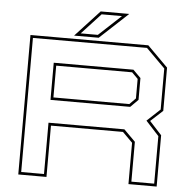

<svg xmlns="http://www.w3.org/2000/svg" viewBox="-57 -904 944 960"><g transform="rotate(5 415.0 -424.0)"><path d="M70 0V-700H661.5L764.5 -597V-380L703.5 -324L764.5 -257.5V0H623V-207.5L573 -257.5H211.5V0ZM83.5 -13.5H198V-271H579L636.5 -213.5V-13.5H751V-252L685 -324L751 -385.5V-591.5L656 -686.5H83.5ZM198 -385.5V-572H598L636.5 -533.5V-424L598 -385.5ZM211.5 -399H592.5L623 -430V-528L592.5 -558.5H211.5ZM287.5 -716 409.5 -848H553L411 -716ZM319.5 -730H405.5L517.5 -834H415.5Z"/></g></svg>

Font: Tourney Expanded Thin
Style: Regular
Weight: 100
Width: 7
Designer: Tyler Finck
Foundry: Etcetera Type Co
Version: Version 1.010; ttfautohint (v1.8.3)